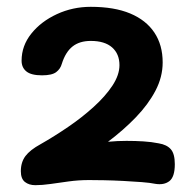

<svg xmlns="http://www.w3.org/2000/svg" viewBox="-20 -928 572 563"><path d="M43.3 -750Q43.3 -793.9 71.9 -829.5Q100.4 -865.1 146.9 -886.6Q193.4 -908 246.1 -908Q315.1 -908 361.7 -888.5Q408.3 -869 432.7 -832.5Q457 -796 457 -745Q457 -702.3 435.9 -662.1Q414.8 -621.9 378.8 -584.5Q342.9 -547.1 296.7 -512.3Q325 -515 351.1 -514.9Q377.1 -514.9 400.8 -513.4Q424.6 -511.9 445.3 -507.7Q468.9 -503.9 480.7 -490.6Q492.6 -477.3 492.6 -446.6Q492.6 -409.2 476.7 -396.9Q460.8 -384.7 435.1 -389Q421.1 -392 395.6 -394Q370.1 -396 340.7 -397.5Q311.3 -399 284.8 -399.5Q258.3 -400 241.3 -400Q210.3 -400 181.4 -396Q152.6 -392 128.1 -388.5Q103.6 -385 83.6 -385Q65.1 -385 53.1 -394.4Q41.1 -403.9 41.1 -426Q41.1 -452.3 54.6 -470.4Q68.1 -488.4 99.1 -505.3Q139.2 -528.1 179.9 -555.9Q220.7 -583.7 254.7 -614.6Q288.8 -645.4 309.6 -676.8Q330.3 -708.2 330.3 -737Q330.3 -769.8 308.8 -788.9Q287.2 -808 246.3 -808Q213.2 -808 192.7 -791.7Q172.1 -775.4 161.3 -741Q157.2 -725.9 144.7 -716.5Q132.2 -707.1 103.3 -707.1Q71.3 -707.1 57.3 -718.6Q43.3 -730 43.3 -750Z"/></svg>

Font: Playpen Sans Arabic
Style: Regular
Weight: 400
Designer: Azza Alameddine, Laura Meseguer, Veronika Burian, José Scaglione
Foundry: TypeTogether
Version: Version 2.000